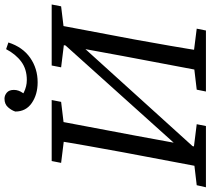

<svg xmlns="http://www.w3.org/2000/svg" viewBox="-62 -854 915 834"><g transform="rotate(-90 395.0 -437.5)"><path d="M-2 0 7 -40 134 -55H152L272 -40L264 0ZM82 0 150 -360Q164 -437 178 -515Q192 -593 204 -670H291L223 -310L166 0ZM104 -629 112 -670H377L369 -629L244 -614H225ZM414 0 422 -40 549 -55H568L687 -40L679 0ZM500 0 568 -360 625 -670H708L640 -310Q626 -233 612.5 -155Q599 -77 587 0ZM519 -629 527 -670H792L784 -629L660 -614H641ZM135 -12 133 -88H145L402 -374L659 -660L661 -583H652L394 -298ZM454 -731Q401 -731 364 -756.5Q327 -782 327 -828Q332 -844 345.5 -859.5Q359 -875 383 -875Q397 -875 409 -865Q421 -855 421 -834Q421 -814 407.5 -795Q394 -776 371 -765L364 -831Q384 -804 410 -791Q436 -778 464 -778Q511 -778 543.5 -802Q576 -826 598 -868L627 -858Q607 -796 560.5 -763.5Q514 -731 454 -731Z"/></g></svg>

Font: Source Serif 4
Style: Italic
Weight: 400
Italic angle: -12°
Designer: Frank Grießhammer
Foundry: Adobe Systems Incorporated
Version: Version 4.004;hotconv 1.0.116;makeotfexe 2.5.65601